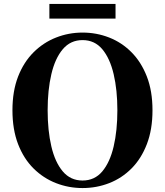

<svg xmlns="http://www.w3.org/2000/svg" viewBox="-20 -932 835 972"><path d="M230 -837.9V-912.1H564.9V-837.9ZM397.9 20Q327.6 20 263.7 -4.9Q199.7 -29.8 149.9 -79.1Q100.1 -128.4 71.5 -202.4Q43 -276.4 43 -374Q43 -470.7 71.5 -544.2Q100.1 -617.7 149.9 -667.2Q199.7 -716.8 263.7 -741.9Q327.6 -767.1 397.9 -767.1Q468.3 -767.1 532.2 -742.2Q596.2 -717.3 645.5 -667.7Q694.8 -618.2 723.4 -544.7Q752 -471.2 752 -374Q752 -276.4 723.6 -202.6Q695.3 -128.9 646 -79.3Q596.7 -29.8 532.7 -4.9Q468.8 20 397.9 20ZM397.9 -18.1Q459 -18.1 497.8 -64.2Q536.6 -110.4 555.4 -190.7Q574.2 -271 574.2 -374Q574.2 -476.1 555.4 -556.4Q536.6 -636.7 497.8 -682.9Q459 -729 397.9 -729Q336.9 -729 297.9 -682.9Q258.8 -636.7 240 -556.4Q221.2 -476.1 221.2 -374Q221.2 -271 240 -190.7Q258.8 -110.4 297.9 -64.2Q336.9 -18.1 397.9 -18.1Z"/></svg>

Font: Source Han Serif TW Heavy
Style: Regular
Weight: 900
Designer: Ryoko NISHIZUKA Ë•øÂ°öÊ∂ºÂ≠ê (kana & ideographs); Frank Grie√ühammer (Latin, Greek & Cyrillic); Wenlong ZHANG Âº†ÊñáÈæô 
Foundry: Adobe
Version: Version 2.003;hotconv 1.1.1;makeotfexe 2.6.0